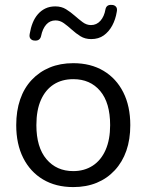

<svg xmlns="http://www.w3.org/2000/svg" viewBox="-20 -752 596 781"><path d="M278 9Q207 9 155 -22Q103 -53 74.5 -109.5Q46 -166 46 -243Q46 -301 62 -347.5Q78 -394 109 -427Q140 -460 182.5 -477.5Q225 -495 278 -495Q349 -495 401 -464Q453 -433 481.5 -376.5Q510 -320 510 -243Q510 -185 494 -139Q478 -93 447 -59.5Q416 -26 373.5 -8.5Q331 9 278 9ZM278 -56Q323 -56 357 -78Q391 -100 409.5 -142Q428 -184 428 -243Q428 -334 387.5 -382Q347 -430 278 -430Q232 -430 198.5 -408.5Q165 -387 146.5 -345.5Q128 -304 128 -243Q128 -153 169 -104.5Q210 -56 278 -56ZM121 -587Q111 -587 104.5 -594Q98 -601 101 -615Q105 -639 113 -659Q121 -679 134 -694Q147 -709 164.5 -717.5Q182 -726 205 -726Q230 -726 248.5 -714.5Q267 -703 283.5 -688.5Q300 -674 316 -662Q332 -650 350 -650Q373 -650 388.5 -667.5Q404 -685 409 -714Q411 -724 417.5 -728.5Q424 -733 435 -732Q445 -732 451.5 -725Q458 -718 455 -704Q450 -673 436.5 -648Q423 -623 402 -608Q381 -593 351 -593Q326 -593 307.5 -604.5Q289 -616 272.5 -631Q256 -646 240 -657.5Q224 -669 206 -669Q183 -669 168 -652Q153 -635 147 -605Q145 -596 138.5 -591Q132 -586 121 -587Z"/></svg>

Font: Nunito ExtraLight
Style: Regular
Weight: 400
Version: Version 3.602